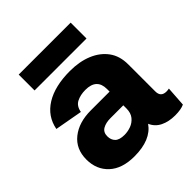

<svg xmlns="http://www.w3.org/2000/svg" viewBox="-188 -803 941 941"><g transform="rotate(-45 283.0 -332.5)"><path d="M345 -319Q345 -391 267 -391Q232 -391 206.5 -378Q181 -365 175 -330L31 -356Q45 -430 109.5 -470Q174 -510 279 -510Q345 -510 395.5 -489Q446 -468 475 -428.5Q504 -389 504 -331V-143Q504 -104 543 -104Q551 -104 561 -106L554 -2Q531 9 490 9Q446 9 413.5 -7Q381 -23 367 -56Q321 10 207 10Q122 10 75.5 -33Q29 -76 29 -146Q29 -219 80.5 -260Q132 -301 215 -301H345ZM247 -99Q269 -99 291.5 -107Q314 -115 329.5 -134Q345 -153 345 -184V-206H256Q224 -206 203 -194Q182 -182 182 -154Q182 -129 197 -114Q212 -99 247 -99ZM449 -675V-565H89V-675Z"/></g></svg>

Font: Prodigy Sans
Style: Bold
Weight: 700
Designer: Wei Huang
Foundry: Wei Huang
Version: Version 1.003; ttfautohint (v1.8.3)